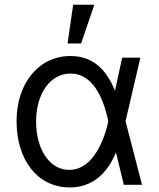

<svg xmlns="http://www.w3.org/2000/svg" viewBox="-20 -793 681 824"><path d="M277 11.4C377.5 12.4 440.3 -49.7 477.3 -137.8H478L511.4 0H589.5L518.8 -272.7L582.4 -545.5H504.3L473.4 -403.4C438.2 -490.8 382.1 -552.6 282.7 -552.6C147 -552.6 51.1 -436.8 51.1 -272.7C51.1 -107.2 140.3 9.9 277 11.4ZM134.9 -271.3C134.9 -392 196 -477.3 282.7 -477.3C391 -477.3 430 -343 444.6 -274.1L445 -272.7L444.6 -271.3C429 -199.9 382.5 -63.9 277 -63.9C191.8 -63.9 134.9 -153.1 134.9 -271.3ZM269.9 -606.5H328.1L384.9 -772.7H294Z"/></svg>

Font: Magic Ui Pro
Style: Regular
Weight: 400
Designer: Stefan Endress, Andreas Faust
Version: Version 1.000;FEAKit 1.0